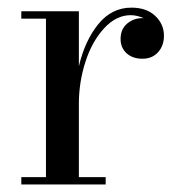

<svg xmlns="http://www.w3.org/2000/svg" viewBox="-20 -490 482 510"><path d="M36.6 -19.5H102.1V-440.4H36.6V-460H189.5V-314Q205.6 -382.3 241.2 -426Q276.9 -469.7 329.1 -469.7Q369.1 -469.7 392.3 -447.8Q415.5 -425.8 415.5 -395Q415.5 -368.7 399.9 -351.3Q384.3 -334 358.4 -334Q332 -334 316.2 -348.6Q300.3 -363.3 300.3 -386.2Q300.3 -412.6 317.6 -427.2Q335 -441.9 358.4 -441.9Q359.4 -441.9 360.6 -441.7Q361.8 -441.4 362.3 -441.4Q344.2 -449.7 327.1 -449.7Q288.6 -449.7 256.3 -414.6Q224.1 -379.4 206.8 -325.4Q189.5 -271.5 189.5 -214.4V-19.5H260.7V0H36.6Z"/></svg>

Font: Bodoni* 11pt
Style: Regular
Weight: 400
Version: Version 2.3